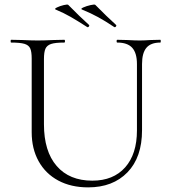

<svg xmlns="http://www.w3.org/2000/svg" viewBox="-20 -797 737 830"><path d="M487 -613Q484 -613 484 -619Q484 -625 487 -625L529 -624Q563 -622 584 -622Q602 -622 632 -624L673 -625Q675 -625 675 -619Q675 -613 673 -613Q632 -613 613 -590.5Q594 -568 594 -520V-234Q594 -117 531 -52Q468 13 361 13Q287 13 232 -16.5Q177 -46 147 -100Q117 -154 117 -225V-544Q117 -574 110.5 -588Q104 -602 85.5 -607.5Q67 -613 28 -613Q26 -613 26 -619Q26 -625 28 -625L76 -624Q118 -622 143 -622Q170 -622 212 -624L258 -625Q261 -625 261 -619Q261 -613 258 -613Q219 -613 201 -607Q183 -601 176.5 -586.5Q170 -572 170 -542V-260Q170 -143 225 -79.5Q280 -16 379 -16Q470 -16 521 -73.5Q572 -131 572 -233V-520Q572 -568 551.5 -590.5Q531 -613 487 -613ZM334 -756Q327 -759 340.5 -765Q354 -771 371.5 -775Q389 -779 392 -776Q441 -726 482 -689L483 -687Q483 -684 480 -681Q477 -678 474 -680Q435 -706 404 -723Q373 -740 334 -756ZM220 -756Q214 -759 226.5 -765Q239 -771 255.5 -775Q272 -779 275 -776Q324 -726 365 -689L366 -687Q366 -684 363 -681Q360 -678 357 -680Q315 -707 285.5 -724Q256 -741 220 -756Z"/></svg>

Font: Cormorant SC Light
Style: Regular
Weight: 300
Designer: Christian Thalmann (Catharsis Fonts)
Foundry: Catharsis Fonts
Version: Version 4.000